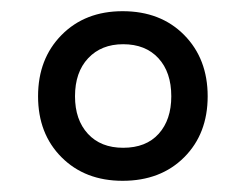

<svg xmlns="http://www.w3.org/2000/svg" viewBox="-20 -746 440 343"><path d="M199 -423Q132 -423 90 -465Q48 -507 48 -574Q48 -641 90 -683.5Q132 -726 199 -726Q267 -726 309 -683.5Q351 -641 351 -574Q351 -507 309 -465Q267 -423 199 -423ZM200 -482Q241 -482 263.5 -507Q286 -532 286 -574Q286 -617 263 -642Q240 -667 200 -667Q161 -667 137.5 -642Q114 -617 114 -574Q114 -532 137 -507Q160 -482 200 -482Z"/></svg>

Font: Noto Serif Old Uyghur
Style: Regular
Weight: 400
Designer: Lewis McGuffie
Foundry: Google LLC
Version: Version 1.003; ttfautohint (v1.8.4.7-5d5b)